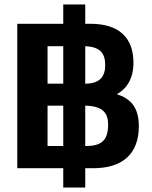

<svg xmlns="http://www.w3.org/2000/svg" viewBox="-20 -750 676 856"><path d="M262 86H360V0H395C527 0 599 -64 599 -188C599 -272 561 -311 501 -330C546 -355 575 -401 575 -470C575 -581 512 -644 383 -644H360V-730H262V-644H57V0H262ZM192 -377V-544H262V-377ZM360 -377V-544C427 -541 449 -513 449 -459C449 -407 423 -377 360 -377ZM192 -99V-279H262V-99ZM360 -99V-279C436 -277 462 -249 462 -194C462 -123 431 -99 363 -99Z"/></svg>

Font: Kanit Medium
Style: Regular
Weight: 500
Designer: Katatrad Team
Foundry: CadsonDemak
Version: Version 1.000;PS 001.000;hotconv 1.0.88;makeotf.lib2.5.64775